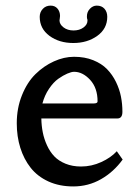

<svg xmlns="http://www.w3.org/2000/svg" viewBox="-20 -650 499 687"><path d="M131.8 -279.8H314.9Q329.1 -279.8 329.1 -287.1Q329.1 -335.4 302.5 -364.3Q275.9 -393.1 245.1 -393.1Q235.8 -393.1 220.9 -386.7Q206.1 -380.4 188.7 -368.2Q171.4 -356 155.5 -332.5Q139.6 -309.1 131.8 -279.8ZM397.9 -108.9 418.9 -79.1Q386.7 -34.7 341.3 -8.8Q295.9 17.1 242.2 17.1Q192.4 17.1 153.3 -0.7Q114.3 -18.6 89.8 -49.6Q65.4 -80.6 52.7 -121.1Q40 -161.6 40 -209Q40 -263.2 58.6 -309.3Q77.1 -355.5 106.9 -384.8Q136.7 -414.1 172.9 -430.4Q209 -446.8 245.1 -446.8Q283.2 -446.8 313.5 -434.6Q343.8 -422.4 363 -402.6Q382.3 -382.8 395 -356.7Q407.7 -330.6 412.8 -304.2Q418 -277.8 418 -250Q418 -226.1 399.9 -226.1H127.9Q128.4 -199.7 133.1 -176.3Q137.7 -152.8 148.2 -129.9Q158.7 -106.9 174.3 -90.6Q189.9 -74.2 214.6 -64.2Q239.3 -54.2 270 -54.2Q307.6 -54.2 342.3 -70.1Q377 -85.9 397.9 -108.9ZM363.8 -589.8Q363.8 -547.4 328.1 -521.7Q292.5 -496.1 242.2 -496.1Q191.9 -496.1 157 -521.7Q122.1 -547.4 122.1 -589.8Q122.1 -606.4 133.1 -618.2Q144 -629.9 161.1 -629.9Q176.8 -629.9 185.8 -619.1Q194.8 -608.4 194.8 -592.8Q194.8 -588.9 193.8 -583.3Q192.9 -577.6 192.9 -577.1Q192.9 -563 207.3 -552Q221.7 -541 243.2 -541Q264.2 -541 278.6 -551.5Q293 -562 293 -576.2Q293 -580.1 292 -583V-582Q291 -584 291 -591.8Q291 -607.4 301.8 -618.7Q312.5 -629.9 326.2 -629.9Q343.8 -629.9 353.8 -618.7Q363.8 -607.4 363.8 -589.8Z"/></svg>

Font: Linear Smooth Low Contrast
Style: Regular
Weight: 500
Designer: Philipp H. Poll, Flanker
Foundry: Philipp H. Poll, reworked by Flanker
Version: Version 1.010 | FøM Fix